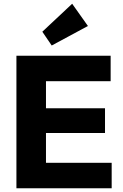

<svg xmlns="http://www.w3.org/2000/svg" viewBox="-20 -1003 654 1023"><path d="M67.5 0V-706H225V0ZM188 0V-135.5H575V0ZM188 -294.5V-426H539.5V-294.5ZM188 -570.5V-706H569.5V-570.5ZM255.5 -760.5 205.5 -834 364.5 -983 448.5 -864.5Z"/></svg>

Font: Marine Company Thin
Style: Regular
Weight: 100
Designer: Rodrigo Fuenzalida
Foundry: fragTYPE
Version: Version 1.000